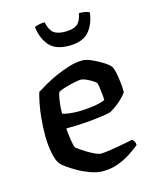

<svg xmlns="http://www.w3.org/2000/svg" viewBox="-108 -780 686 854"><g transform="rotate(-15 235.0 -353.5)"><path d="M261 0Q234 0 204.5 -10.5Q175 -21 148.5 -36Q122 -51 103.5 -64.5Q85 -78 80 -85Q68 -99 60 -137Q52 -175 52 -218Q52 -259 55.5 -296.5Q59 -334 65 -364.5Q71 -395 77 -414Q91 -423 116 -437.5Q141 -452 172 -466Q203 -480 236 -490Q269 -500 299 -500Q315 -500 340 -489Q365 -478 388 -463.5Q411 -449 419 -438Q425 -431 429.5 -410Q434 -389 437 -363.5Q440 -338 440 -316Q429 -300 414 -286Q399 -272 384 -261.5Q369 -251 358 -245Q348 -242 318 -237.5Q288 -233 245 -229.5Q202 -226 151 -226Q153 -195 158 -167Q163 -139 167 -134Q170 -131 183 -122Q196 -113 212.5 -103Q229 -93 245.5 -85.5Q262 -78 272 -78Q284 -78 305 -81Q326 -84 349.5 -88Q373 -92 392.5 -96Q412 -100 421 -102Q425 -98 429.5 -91.5Q434 -85 434 -74Q415 -58 388 -40.5Q361 -23 328.5 -11.5Q296 0 261 0ZM222 -285Q245 -285 270 -287.5Q295 -290 316 -294.5Q337 -299 347 -305Q347 -316 345 -333Q343 -350 341 -365Q339 -380 337 -384Q336 -388 323 -396.5Q310 -405 294.5 -412Q279 -419 268 -419Q259 -419 237.5 -414.5Q216 -410 194.5 -403.5Q173 -397 163 -391Q159 -380 156 -363.5Q153 -347 151.5 -329Q150 -311 150 -295Q160 -290 181.5 -287.5Q203 -285 222 -285ZM259 -578Q196 -578 167.5 -612Q139 -646 133 -698Q139 -701 151.5 -704Q164 -707 180 -707Q188 -670 205.5 -656.5Q223 -643 259 -643Q295 -643 313 -656.5Q331 -670 338 -707Q356 -707 368.5 -704Q381 -701 386 -698Q379 -643 350 -610.5Q321 -578 259 -578Z"/></g></svg>

Font: Texturina 12pt Medium
Style: Regular
Weight: 500
Designer: Guillermo Torres Carreño
Foundry: Omnibus-Type
Version: Version 1.002